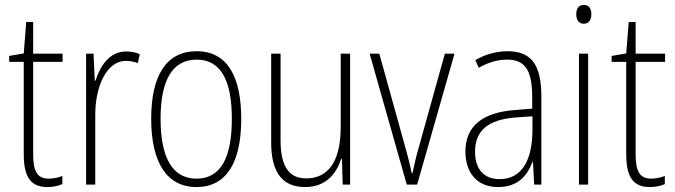

<svg xmlns="http://www.w3.org/2000/svg" viewBox="-20 -746 2727 776"><path d="M177 -24C128 -24 114 -57 114 -124V-496H233V-529H114V-657H86L76 -530L17 -520V-496H76V-124C76 -36 100 10 171 10C197 10 216 5 232 -2V-35C218 -29 198 -24 177 -24Z M490 -538C421 -538 384 -477 366 -420H363L358 -529H328V0H365V-283C365 -393 409 -500 489 -500C507 -500 524 -496 537 -491L545 -527C528 -535 509 -538 490 -538Z M955 -265C955 -433 901 -539 775 -539C653 -539 591 -442 591 -266C591 -90 654 10 774 10C895 10 955 -89 955 -265ZM629 -266C629 -419 675 -505 775 -505C878 -505 917 -411 917 -266C917 -108 872 -24 774 -24C675 -24 629 -112 629 -266Z M1395 -529H1357V-233C1357 -91 1305 -25 1217 -25C1150 -25 1114 -71 1114 -178V-529H1076V-170C1076 -51 1120 10 1213 10C1299 10 1340 -46 1359 -104H1362L1365 0H1395Z M1624 0H1666L1817 -529H1778L1675 -159C1663 -119 1655 -82 1647 -46H1644C1636 -86 1626 -123 1615 -162L1513 -529H1474Z M2031 -539C1986 -539 1940 -526 1901 -503L1915 -472C1957 -496 1995 -505 2029 -505C2100 -505 2131 -466 2131 -353V-307L2058 -301C1932 -291 1861 -238 1861 -133C1861 -54 1903 10 1993 10C2075 10 2112 -38 2132 -92H2134L2139 0H2168V-357C2168 -486 2126 -539 2031 -539ZM2061 -271 2132 -276V-218C2131 -101 2091 -22 1999 -22C1936 -22 1900 -62 1900 -133C1900 -219 1954 -262 2061 -271Z M2340 -726C2317 -726 2309 -709 2309 -688C2309 -667 2319 -650 2339 -650C2360 -650 2370 -666 2370 -689C2370 -709 2362 -726 2340 -726ZM2357 -529H2320V0H2357Z M2612 -24C2563 -24 2549 -57 2549 -124V-496H2668V-529H2549V-657H2521L2511 -530L2452 -520V-496H2511V-124C2511 -36 2535 10 2606 10C2632 10 2651 5 2667 -2V-35C2653 -29 2633 -24 2612 -24Z"/></svg>

Font: Noto Sans Thai Looped Condensed ExtraLight
Style: Regular
Weight: 200
Width: 3
Designer: Sasikarn Vongin, Ben Mitchell
Foundry: The Fontpad Ltd
Version: Version 1.001